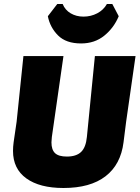

<svg xmlns="http://www.w3.org/2000/svg" viewBox="-20 -927 697 959"><path d="M541 -907 573 -846Q549 -788 501 -749Q453 -710 385 -710Q310 -710 270 -750Q230 -790 219 -846L266 -907H293Q305 -877 333 -860.5Q361 -844 397 -844Q434 -844 465.5 -860.5Q497 -877 514 -907ZM657 -647 610 -319 597 -216Q583 -105 507 -46.5Q431 12 297 12Q178 12 111.5 -36Q45 -84 45 -173Q45 -194 48 -216L63 -319L97 -647H297L239 -243Q237 -223 237 -216Q237 -179 255 -162Q273 -145 314 -145Q361 -145 385 -168Q409 -191 414 -243L454 -647Z"/></svg>

Font: Alegreya Sans Black
Style: Italic
Weight: 900
Italic angle: -7°
Designer: Juan Pablo del Peral
Foundry: Huerta Tipografica
Version: Version 2.007